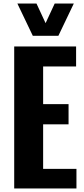

<svg xmlns="http://www.w3.org/2000/svg" viewBox="-20 -1075 478 1095"><path d="M61 0V-810H414V-696H226V-481H371V-366H226V-112H416V0ZM167 -871 79 -1055H188L240 -943L292 -1055H401L313 -871Z"/></svg>

Font: Oswald SemiBold
Style: Regular
Weight: 600
Designer: Vernon Adams
Foundry: Vernon Adams
Version: Version 4.100; ttfautohint (v1.8.1.43-b0c9)